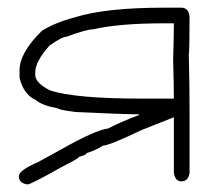

<svg xmlns="http://www.w3.org/2000/svg" viewBox="-20 -481 540 503"><path d="M410.2 -460.9H455.1Q474.1 -460.9 476.6 -437.5Q476.6 -348.6 474.6 -337.9Q476.6 -258.8 476.6 -193.4V-27.3Q473.1 -5.9 455.1 -5.9Q439.5 -5.9 435.5 -27.3V-173.8L351.6 -140.6Q266.1 -99.6 250 -99.6Q227.1 -85.4 207 -80.1Q207 -75.2 187.5 -70.3Q185.5 -65.4 140.6 -43Q61 2 52.7 2H50.8Q29.3 -1.5 29.3 -19.5Q29.3 -34.7 80.1 -56.6L140.6 -89.8Q230.5 -140.6 263.7 -144.5Q288.6 -158.2 343.8 -179.7V-181.6H330.1Q310.5 -181.6 177.7 -187.5Q133.8 -193.4 130.9 -197.3Q90.3 -204.6 74.2 -218.8Q46.9 -231 35.2 -263.7L31.2 -277.3V-296.9Q31.2 -342.8 89.8 -400.4Q125.5 -422.4 175.8 -435.5Q256.3 -460.9 410.2 -460.9ZM72.3 -291V-285.2Q72.3 -263.7 111.3 -244.1Q177.2 -222.7 349.6 -222.7H435.5Q435.5 -253.4 433.6 -324.2Q435.5 -384.8 435.5 -419.9H410.2Q292 -419.9 224.6 -404.3Q205.1 -403.8 154.3 -384.8Q142.1 -384.8 109.4 -361.3Q72.3 -319.8 72.3 -291Z"/></svg>

Font: CEF Fonts CJK Mono
Style: Regular
Weight: 400
Designer: PartyBoss (派对大魔王)
Version: Release 2.25